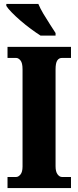

<svg xmlns="http://www.w3.org/2000/svg" viewBox="-20 -951 395 971"><path d="M18 0V-56H62Q73 -56 83.5 -68.5Q94 -81 94 -109V-601Q94 -633 83.5 -645.5Q73 -658 62 -658H18V-714H339V-658H293Q278 -658 269.5 -645Q261 -632 261 -600V-110Q261 -83 271 -69.5Q281 -56 293 -56H339V0ZM185 -771Q163 -785 136.5 -804.5Q110 -824 84.5 -846Q59 -868 39.5 -888Q20 -908 12 -921V-931H174Q183 -909 199 -882Q215 -855 232 -829Q249 -803 261 -784V-771Z"/></svg>

Font: Noto Serif Bengali ExtraCondensed Black
Style: Regular
Weight: 900
Width: 2
Designer: Juan Bruce, Universal Thirst, Indian Type Foundry and the Monotype Design Team.
Foundry: Monotype Imaging Inc.
Version: Version 2.003; ttfautohint (v1.8.4.7-5d5b)